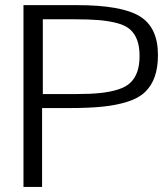

<svg xmlns="http://www.w3.org/2000/svg" viewBox="-20 -735 652 755"><path d="M72.3 0V-714.8H282.7Q457.5 -714.8 529.3 -671.1Q601.1 -627.4 601.1 -519Q601.1 -469.2 588.6 -433.8Q576.2 -398.4 551.3 -374Q526.4 -349.6 483.6 -335.7Q440.9 -321.8 386.2 -315.9Q331.5 -310.1 253.9 -310.1H145.5V0ZM148.4 -659.2V-365.2H281.2Q336.9 -365.2 375.5 -369.4Q414.1 -373.5 444.8 -383.3Q475.6 -393.1 493.2 -410.2Q510.7 -427.2 519.8 -452.9Q528.8 -478.5 528.8 -515.1Q528.8 -551.8 519.5 -576.9Q510.3 -602.1 492.4 -618.4Q474.6 -634.8 442.4 -643.6Q410.2 -652.3 370.6 -655.8Q331.1 -659.2 271.5 -659.2Z"/></svg>

Font: Pontano Sans
Style: Regular
Weight: 400
Foundry: vernon adams
Version: 1.0